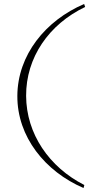

<svg xmlns="http://www.w3.org/2000/svg" viewBox="-20 -781 492 963"><path d="M399 162 403 147C226 57 112 -110 111 -300C110 -492 225 -659 407 -746L402 -761C208 -678 68 -505 67 -300C66 -95 206 79 399 162Z"/></svg>

Font: Sprat Extended Light
Style: Regular
Weight: 300
Width: 9
Designer: Ethan Nakache
Foundry: Collletttivo
Version: Version 2.000;Glyphs 3.2 (3217)